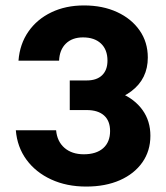

<svg xmlns="http://www.w3.org/2000/svg" viewBox="-20 -678 611 706"><path d="M362.3 -382.2H236.5V-273.3H362.3ZM299 -296.8Q402.6 -296.8 463 -342.6Q523.5 -388.4 523.5 -466.3Q523.5 -523 493.4 -566.1Q463.3 -609.3 410.5 -633.6Q357.7 -658 288.8 -658Q221.4 -658 168.7 -632.6Q115.9 -607.2 84.3 -561.6Q52.7 -516 48 -455H197.3Q198.8 -494.8 222.2 -517.7Q245.7 -540.5 285.1 -540.5Q327.3 -540.5 351.2 -518Q375.2 -495.5 375.2 -455.1Q375.2 -420.4 355.4 -401.3Q335.6 -382.2 299 -382.2ZM299 -358.4V-273.3Q340.1 -273.3 362.5 -253.5Q384.8 -233.6 384.8 -196.2Q384.8 -155.6 359.4 -133.1Q333.9 -110.7 288.1 -110.7Q244.4 -110.7 217.2 -134.2Q190 -157.8 186.3 -199H38.2Q43.2 -137.5 77.3 -90.8Q111.5 -44.2 168.3 -18.1Q225 8 297 8Q367.8 8 420.9 -15.4Q473.9 -38.9 503.4 -80.9Q533 -122.9 533 -178.8Q533 -233.2 504.1 -273.4Q475.2 -313.7 422.7 -336Q370.2 -358.4 299 -358.4Z"/></svg>

Font: Overused Grotesk Light
Style: Regular
Weight: 300
Designer: RandomMaerks
Version: Version 0.005